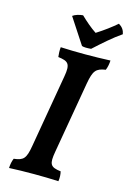

<svg xmlns="http://www.w3.org/2000/svg" viewBox="-131 -941 681 1007"><g transform="rotate(15 209.5 -437.0)"><path d="M228 -714C239 -710 256 -710 278 -712C322 -752 373 -798 419 -829C415 -850 405 -865 385 -877C356 -852 319 -824 279 -799C250 -818 220 -844 192 -871C174 -870 150 -863 137 -853C171 -801 201 -756 228 -714ZM180 -536 112 -141C100 -69 87 -56 35 -50C28 -34 25 -17 24 3C61 1 111 0 160 0C206 0 248 1 292 3C295 -16 294 -34 290 -50C231 -57 224 -73 236 -142L303 -530C316 -603 329 -618 381 -626C388 -643 391 -661 392 -679C346 -677 301 -676 256 -676C207 -676 163 -677 122 -679C120 -660 121 -642 123 -626C178 -619 193 -608 180 -536Z"/></g></svg>

Font: Vollkorn Semibold
Style: Italic
Weight: 600
Italic angle: -11°
Designer: Friedrich Althausen
Foundry: Friedrich Althausen
Version: Version 4.015;PS 004.015;hotconv 1.0.88;makeotf.lib2.5.64775